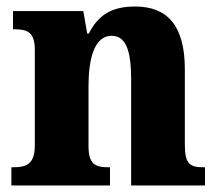

<svg xmlns="http://www.w3.org/2000/svg" viewBox="-20 -570 673 590"><path d="M15 0H318V-56H314C273 -56 252 -65 252 -121V-306C252 -387 269 -460 323 -460C369 -460 383 -410 383 -325V0H610V-56H606C564 -56 548 -65 548 -126V-357C548 -492 494 -550 395 -550C321 -550 281 -522 253 -467H248L236 -536H20V-480H24C65 -480 87 -471 87 -416V-124C87 -65 61 -56 19 -56H15Z"/></svg>

Font: Noto Serif Bengali SemiCondensed ExtraBold
Style: Regular
Weight: 800
Width: 4
Designer: Juan Bruce, Universal Thirst, Indian Type Foundry and the Monotype Design Team.
Foundry: Monotype Imaging Inc.
Version: Version 2.003